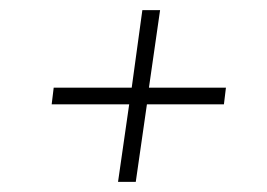

<svg xmlns="http://www.w3.org/2000/svg" viewBox="-20 -520 528 379"><path d="M296 -500 274 -347H426L422 -314H270L248 -161H213L235 -314H82L86 -347H240L261 -500Z"/></svg>

Font: Fira Sans UltraLight
Style: Italic
Weight: 200
Italic angle: -8°
Designer: Carrois Corporate & Edenspiekermann AG
Foundry: Carrois Corporate GbR & Edenspiekermann AG
Version: Version 4.203;PS 004.203;hotconv 1.0.88;makeotf.lib2.5.64775